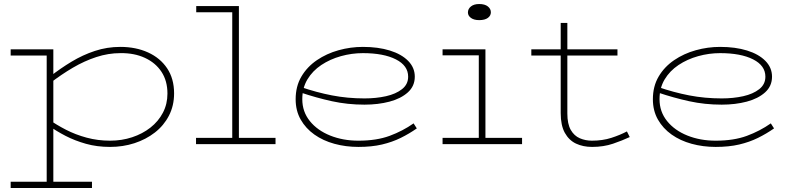

<svg xmlns="http://www.w3.org/2000/svg" viewBox="-20 -716 3951 954"><path d="M527 14Q462 14 407 -1.5Q352 -17 305.5 -41Q259 -65 222 -92V-123Q260 -96 307.5 -71.5Q355 -47 410.5 -32Q466 -17 527 -17Q585 -17 636.5 -34Q688 -51 727.5 -82Q767 -113 789.5 -156Q812 -199 812 -251Q812 -314 782.5 -359Q753 -404 700 -428.5Q647 -453 578 -452Q518 -452 458.5 -432.5Q399 -413 342 -379.5Q285 -346 229 -303V-336Q280 -376 335.5 -409.5Q391 -443 451.5 -463Q512 -483 578 -483Q655 -483 715.5 -455.5Q776 -428 810.5 -376.5Q845 -325 845 -252Q845 -191 819.5 -141.5Q794 -92 749.5 -57.5Q705 -23 648 -4.5Q591 14 527 14ZM33 218V187H437V218ZM212 217V-471H245V217ZM33 -440V-471H245V-440Z M1134 0V-686H1167V0ZM954 0V-31H1349V0ZM955 -655V-686H1167V-655Z M1761 14Q1698 14 1641.5 -1.5Q1585 -17 1542 -47.5Q1499 -78 1474 -122Q1449 -166 1449 -223Q1449 -287 1477.5 -335.5Q1506 -384 1554.5 -417Q1603 -450 1662.5 -466.5Q1722 -483 1783 -483Q1859 -483 1917 -465Q1975 -447 2008 -413.5Q2041 -380 2041 -335Q2041 -288 2006.5 -257Q1972 -226 1915.5 -211Q1859 -196 1791 -196Q1707 -196 1629.5 -213Q1552 -230 1475 -256L1474 -284Q1552 -257 1629.5 -242Q1707 -227 1791 -227Q1849 -227 1898 -238Q1947 -249 1977.5 -273Q2008 -297 2008 -335Q2008 -390 1947 -421Q1886 -452 1783 -452Q1728 -452 1674 -437Q1620 -422 1576.5 -393Q1533 -364 1507.5 -321.5Q1482 -279 1482 -223Q1482 -161 1519.5 -114.5Q1557 -68 1620.5 -42.5Q1684 -17 1761 -17Q1851 -17 1916 -41Q1981 -65 2035 -103L2051 -78Q2014 -52 1971.5 -31Q1929 -10 1878 2Q1827 14 1761 14Z M2359 0V-471H2392V0ZM2179 0V-31H2574V0ZM2179 -441V-471H2392V-441ZM2361 -616Q2335 -616 2320 -627Q2305 -638 2305 -654Q2305 -672 2320 -684Q2335 -696 2361 -696Q2389 -696 2404 -684Q2419 -672 2419 -655Q2419 -638 2404 -627Q2389 -616 2361 -616Z M2922 14Q2877 14 2842 -2.5Q2807 -19 2786.5 -56Q2766 -93 2766 -154V-602H2799V-152Q2799 -100 2816 -70.5Q2833 -41 2861 -29Q2889 -17 2921 -17Q2974 -17 3017.5 -31Q3061 -45 3095 -63L3109 -35Q3073 -18 3026 -2Q2979 14 2922 14ZM2620 -440V-471H3048V-440Z M3536 14Q3473 14 3416.5 -1.5Q3360 -17 3317 -47.5Q3274 -78 3249 -122Q3224 -166 3224 -223Q3224 -287 3252.5 -335.5Q3281 -384 3329.5 -417Q3378 -450 3437.5 -466.5Q3497 -483 3558 -483Q3634 -483 3692 -465Q3750 -447 3783 -413.5Q3816 -380 3816 -335Q3816 -288 3781.5 -257Q3747 -226 3690.5 -211Q3634 -196 3566 -196Q3482 -196 3404.5 -213Q3327 -230 3250 -256L3249 -284Q3327 -257 3404.5 -242Q3482 -227 3566 -227Q3624 -227 3673 -238Q3722 -249 3752.5 -273Q3783 -297 3783 -335Q3783 -390 3722 -421Q3661 -452 3558 -452Q3503 -452 3449 -437Q3395 -422 3351.5 -393Q3308 -364 3282.5 -321.5Q3257 -279 3257 -223Q3257 -161 3294.5 -114.5Q3332 -68 3395.5 -42.5Q3459 -17 3536 -17Q3626 -17 3691 -41Q3756 -65 3810 -103L3826 -78Q3789 -52 3746.5 -31Q3704 -10 3653 2Q3602 14 3536 14Z"/></svg>

Font: BioRhyme SemiExpanded ExtraLight
Style: Regular
Weight: 250
Width: 6
Designer: Aoife Mooney
Foundry: Aoife Mooney Type
Version: Version 1.600;gftools[0.9.33]